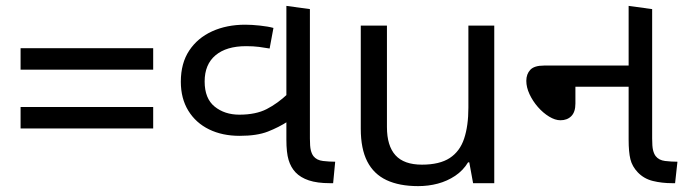

<svg xmlns="http://www.w3.org/2000/svg" viewBox="-20 -623 2332 653"><path d="M50 -459H501V-386H50ZM50 -259H501V-186H50Z M795 -161Q736 -161 691 -183Q646 -205 620.5 -246.5Q595 -288 595 -345Q595 -408 623.5 -451Q652 -494 701.5 -516.5Q751 -539 814 -539Q836 -539 864 -536Q892 -533 910 -528L897 -458Q880 -461 861 -463.5Q842 -466 817 -466Q750 -466 713 -435Q676 -404 676 -346Q676 -288 710 -260.5Q744 -233 794 -233Q850 -233 887 -252Q924 -271 959 -304V-210Q928 -190 891 -175.5Q854 -161 795 -161ZM1102 0Q1059 0 1030.5 -9.5Q1002 -19 985 -37Q969 -54 961.5 -79Q954 -104 954 -148V-603L1034 -592V-152Q1034 -125 1037 -112.5Q1040 -100 1046 -92Q1057 -78 1078.5 -75.5Q1100 -73 1120 -73L1113 0Z M1661 -536V0H1589L1576 -71H1572Q1555 -43 1528 -25Q1501 -7 1469 1.5Q1437 10 1402 10Q1338 10 1294.5 -10.5Q1251 -31 1229 -74Q1207 -117 1207 -185V-536H1296V-191Q1296 -127 1325 -95Q1354 -63 1415 -63Q1475 -63 1509.5 -85.5Q1544 -108 1558.5 -151.5Q1573 -195 1573 -257V-536Z M2266 0Q2231 0 2200.5 -7.5Q2170 -15 2149 -37Q2130 -57 2124 -81.5Q2118 -106 2118 -148V-603L2198 -592V-152Q2198 -125 2201 -112.5Q2204 -100 2210 -92Q2221 -78 2242 -75.5Q2263 -73 2284 -73L2276 0ZM1886 -214Q1868 -214 1847.5 -226.5Q1827 -239 1809.5 -259Q1792 -279 1781 -302.5Q1770 -326 1770 -348Q1770 -371 1783.5 -385.5Q1797 -400 1830 -400H2154V-328H1937V-271Q1937 -242 1923 -228Q1909 -214 1886 -214Z"/></svg>

Font: hexguzrati15
Style: Regular
Weight: 400
Designer: Jelle Bosma - Monotype Design Team
Foundry: Monotype Imaging Inc.
Version: Version 2.006